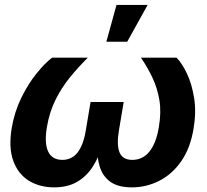

<svg xmlns="http://www.w3.org/2000/svg" viewBox="-20 -768 859 795"><path d="M204.1 7.8Q145 7.8 100.3 -19.3Q55.7 -46.4 35.4 -100.8Q15.1 -155.3 28.3 -236.8Q39.6 -304.2 67.6 -361.8Q95.7 -419.4 130.4 -462.6Q165 -505.9 195.8 -529.3H343.8Q304.2 -490.2 269.3 -447.3Q234.4 -404.3 209.5 -354Q184.6 -303.7 174.3 -242.2Q163.1 -175.3 179.4 -140.6Q195.8 -106 237.8 -106Q277.3 -106 301.3 -136.7Q325.2 -167.5 335 -226.6L355 -345.7H492.2L472.2 -226.6Q462.4 -167.5 475.1 -136.7Q487.8 -106 527.8 -106Q571.3 -106 599.1 -140.9Q627 -175.8 637.7 -241.7Q648.4 -303.7 639.9 -354Q631.3 -404.3 610.8 -447.3Q590.3 -490.2 563.5 -529.3H710.9Q734.4 -505.4 754.6 -462.2Q774.9 -418.9 783.9 -361.3Q793 -303.7 781.7 -236.8Q768.6 -155.3 730.7 -100.8Q692.9 -46.4 639.4 -19.3Q585.9 7.8 525.9 7.8Q468.8 7.8 436.5 -15.6Q404.3 -39.1 392.3 -80.1Q380.4 -121.1 382.8 -173.8H405.3Q391.1 -120.6 365.2 -79.6Q339.4 -38.6 299.8 -15.4Q260.3 7.8 204.1 7.8ZM420.4 -595.2 462.4 -747.6H591.3L506.8 -595.2Z"/></svg>

Font: Inter 24pt
Style: Bold Italic
Weight: 700
Italic angle: -9.3988°
Version: Version 4.001;git-66647c0bb